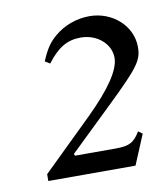

<svg xmlns="http://www.w3.org/2000/svg" viewBox="-56 -724 436 501"><g transform="rotate(-10 162.0 -473.5)"><path d="M91 -572C120 -610 145 -625 181 -625C224 -625 259 -595 259 -558C259 -526 228 -480 166 -419L33 -289V-271H264L297 -350L286 -358C270 -331 257 -324 221 -324H113L111 -329L225 -439C312 -523 324 -540 324 -575C324 -631 274 -676 213 -676C179 -676 146 -664 121 -643C102 -627 92 -613 78 -580Z"/></g></svg>

Font: XITS
Style: Italic
Weight: 400
Italic angle: -16.33°
Designer: MicroPress Inc., with final additions and corrections provided by Coen Hoffman, Elsevier (retired)
Version: Version 1.302